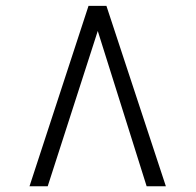

<svg xmlns="http://www.w3.org/2000/svg" viewBox="-20 -768 666 654"><path d="M342.5 -748 545 -133.5H479.5L313 -662.5L142.5 -133.5H80.5L281.5 -748Z"/></svg>

Font: Merriweather 96pt Medium
Style: Regular
Weight: 500
Version: Version 2.100